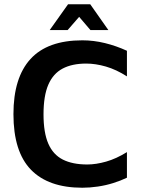

<svg xmlns="http://www.w3.org/2000/svg" viewBox="-20 -869 668 900"><path d="M366 11Q207 11 125 -73.5Q43 -158 43 -334Q43 -505 123 -592.5Q203 -680 366 -680Q419 -680 472 -667Q525 -654 575 -631V-511Q525 -543 476.5 -557Q428 -571 384 -571Q318 -571 273.5 -547.5Q229 -524 206.5 -472Q184 -420 184 -333Q184 -247 206.5 -195.5Q229 -144 274.5 -121Q320 -98 389 -98Q430 -98 477.5 -111.5Q525 -125 575 -156V-36Q546 -22 511 -11Q476 0 438.5 5.5Q401 11 366 11ZM213 -728 299 -849H403L488 -728H404L351 -790L297 -728Z"/></svg>

Font: Maven Pro SemiBold
Style: Regular
Weight: 600
Designer: Joe Prince
Foundry: Joe Prince
Version: Version 2.103